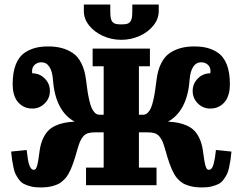

<svg xmlns="http://www.w3.org/2000/svg" viewBox="-20 -821 1075 851"><path d="M351.6 -771.5V-800.8H468.8V-771.5Q468.8 -752.7 470.8 -741.7Q472.9 -730.7 478.6 -724Q484.4 -717.3 493.3 -715.1Q502.2 -712.9 517.6 -712.9Q533 -712.9 541.9 -715.1Q550.8 -717.3 556.5 -724Q562.3 -730.7 564.3 -741.7Q566.4 -752.7 566.4 -771.5V-800.8H683.6V-771.5Q683.6 -738 660.5 -708.6Q637.5 -679.2 599.1 -661.9Q560.8 -644.5 517.6 -644.5Q474.4 -644.5 436 -661.9Q397.7 -679.2 374.6 -708.6Q351.6 -738 351.6 -771.5ZM839.8 -615.2Q874.8 -615.2 898.9 -608.6Q923.1 -602.1 943.4 -588.9Q999 -552.5 999 -447.3Q999 -424.6 994.1 -406.1Q989.3 -387.7 981 -375.6Q972.7 -363.5 961.3 -355.2Q950 -346.9 937.7 -343.4Q925.5 -339.8 912.1 -339.8Q879.6 -339.8 856.8 -362.7Q834 -385.5 834 -418Q834 -450.2 856.8 -473.1Q879.6 -496.1 912.1 -496.1Q916 -518.3 903.7 -531.6Q891.4 -544.9 872.1 -544.9Q849.4 -544.9 836.2 -524.7Q823 -504.4 820.3 -466.8Q815.2 -396.7 790.4 -350.2Q765.6 -303.7 724.4 -282Q750.5 -280.5 770.4 -276.5Q790.3 -272.5 809.3 -263.8Q828.4 -255.1 841.6 -241.5Q854.7 -227.8 864.6 -206.4Q874.5 -185.1 878.9 -156.2Q880.1 -148.4 881.8 -136.1Q883.5 -123.8 884.5 -117.1Q885.5 -110.4 887.2 -101.2Q888.9 -92 890.4 -87.2Q891.8 -82.3 894 -77.4Q896.2 -72.5 899 -70.4Q901.9 -68.4 905.3 -68.4Q912.8 -68.4 918.3 -75.2Q923.8 -82 927.2 -95.6Q930.7 -109.1 932.4 -120.4Q934.1 -131.6 936.3 -149.7Q936.8 -154.1 937 -156.2L1005.9 -149.2Q1003.4 -125.5 1001.6 -112.3Q999.8 -99.1 995.6 -79.6Q991.5 -60.1 986.1 -49.3Q980.7 -38.6 971.3 -25.5Q961.9 -12.5 949.5 -6Q937 0.5 918.8 5.1Q900.6 9.8 877.7 9.8Q861.1 9.8 847.2 8.3Q833.3 6.8 821.4 3.4Q809.6 0 799.8 -4.2Q790 -8.3 781.5 -15.4Q772.9 -22.5 766.2 -29.7Q759.5 -36.9 753.2 -47.9Q746.8 -58.8 742.1 -69.2Q737.3 -79.6 731.9 -94.6Q726.6 -109.6 722.4 -123.3Q718.3 -137 712.9 -156.2Q706.3 -179.7 700.6 -193.2Q694.8 -206.8 686 -216.8Q677.2 -226.8 665.2 -230.6Q653.1 -234.4 634.8 -234.4H595.7V-78.1H673.8V0H361.3V-78.1H439.5V-234.4H400.4Q382.1 -234.4 370 -230.6Q357.9 -226.8 349.1 -216.8Q340.3 -206.8 334.6 -193.2Q328.9 -179.7 322.3 -156.2Q316.9 -137 312.7 -123.3Q308.6 -109.6 303.2 -94.6Q297.9 -79.6 293.1 -69.2Q288.3 -58.8 282 -47.9Q275.6 -36.9 268.9 -29.7Q262.2 -22.5 253.7 -15.4Q245.1 -8.3 235.4 -4.2Q225.6 0 213.7 3.4Q201.9 6.8 188 8.3Q174.1 9.8 157.5 9.8Q134.5 9.8 116.3 5.1Q98.1 0.5 85.7 -6Q73.2 -12.5 63.8 -25.5Q54.4 -38.6 49.1 -49.3Q43.7 -60.1 39.6 -79.6Q35.4 -99.1 33.6 -112.3Q31.7 -125.5 29.3 -149.2L98.1 -156.2Q103.5 -110.4 107.9 -95.5Q115.5 -68.4 129.9 -68.4Q133.3 -68.4 136.1 -70.4Q138.9 -72.5 141.1 -77.4Q143.3 -82.3 144.8 -87.2Q146.2 -92 147.9 -101.2Q149.7 -110.4 150.6 -117.1Q151.6 -123.8 153.3 -136.1Q155 -148.4 156.2 -156.2Q160.6 -185.1 170.5 -206.4Q180.4 -227.8 193.6 -241.5Q206.8 -255.1 225.8 -263.8Q244.9 -272.5 264.8 -276.5Q284.7 -280.5 310.8 -282Q269.5 -303.7 244.8 -350.2Q220 -396.7 214.8 -466.8Q212.2 -504.4 199 -524.7Q185.8 -544.9 163.1 -544.9Q143.8 -544.9 131.5 -531.6Q119.1 -518.3 123 -496.1Q155.5 -496.1 178.3 -473.1Q201.2 -450.2 201.2 -418Q201.2 -385.5 178.3 -362.7Q155.5 -339.8 123 -339.8Q109.6 -339.8 97.4 -343.4Q85.2 -346.9 73.9 -355.2Q62.5 -363.5 54.2 -375.6Q45.9 -387.7 41 -406.1Q36.1 -424.6 36.1 -447.3Q36.1 -552.5 91.8 -588.9Q112.1 -602.1 136.2 -608.6Q160.4 -615.2 195.3 -615.2Q259.5 -615.2 302.7 -585.9Q325.4 -570.8 340.8 -540.3Q356.2 -509.8 361.3 -466.8Q365 -437 368 -416.9Q371.1 -396.7 376 -375.5Q380.9 -354.2 386.6 -341.7Q392.3 -329.1 400.8 -320.9Q409.2 -312.7 419.9 -312.5H439.5V-527.3H390.6V-605.5H644.5V-527.3H595.7V-312.5H615.2Q626 -312.7 634.4 -320.9Q642.8 -329.1 648.6 -341.7Q654.3 -354.2 659.2 -375.5Q664.1 -396.7 667.1 -416.9Q670.2 -437 673.8 -466.8Q679 -509.8 694.3 -540.3Q709.7 -570.8 732.4 -585.9Q775.6 -615.2 839.8 -615.2Z"/></svg>

Font: Orelega One
Style: Regular
Weight: 400
Version: Version 1.1 ; ttfautohint (v1.8.3)